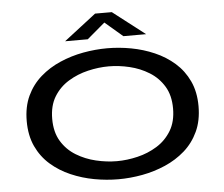

<svg xmlns="http://www.w3.org/2000/svg" viewBox="-59 -968 1219 1047"><g transform="rotate(-5 550.0 -444.5)"><path d="M548 11Q483 11 416.2 -1.2Q349.5 -13.5 288.8 -39.8Q228 -66 180 -108Q132 -150 104.2 -209.5Q76.5 -269 76.5 -348Q76.5 -426.5 104.2 -485.8Q132 -545 180 -587Q228 -629 288.8 -655.2Q349.5 -681.5 416.2 -693.8Q483 -706 548 -706Q612.5 -706 678.8 -693.8Q745 -681.5 805.5 -655.2Q866 -629 913.8 -587Q961.5 -545 989.2 -485.8Q1017 -426.5 1017 -348Q1017 -269 989.2 -209.5Q961.5 -150 913.8 -108Q866 -66 805.5 -39.8Q745 -13.5 678.8 -1.2Q612.5 11 548 11ZM548 -88Q603.5 -88 661.2 -101.8Q719 -115.5 768 -145.8Q817 -176 847.2 -225.8Q877.5 -275.5 877.5 -348Q877.5 -420 847.2 -469.5Q817 -519 768 -549.2Q719 -579.5 661.2 -593.2Q603.5 -607 548 -607Q492 -607 433.8 -593.2Q375.5 -579.5 326 -549.2Q276.5 -519 246.2 -469.5Q216 -420 216 -348Q216 -275.5 246.2 -225.8Q276.5 -176 326 -145.8Q375.5 -115.5 433.8 -101.8Q492 -88 548 -88ZM323 -764 499 -900H590.5L766.5 -764H642L545 -847L447 -764Z"/></g></svg>

Font: Trispace Expanded Medium
Style: Regular
Weight: 500
Width: 7
Designer: Tyler Finck
Foundry: Etcetera Type Company
Version: Version 1.210; ttfautohint (v1.8.3)